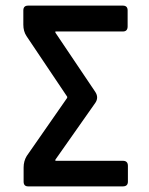

<svg xmlns="http://www.w3.org/2000/svg" viewBox="-20 -663 529 683"><path d="M63 -575V-626Q63 -643 80 -643H417Q434 -643 434 -626V-569Q434 -551 417 -551H177V-547L319 -336Q332 -316 319 -297L177 -95V-91H417Q435 -91 435 -73V-17Q435 0 417 0H80Q64 0 64 -17V-67Q64 -90 75 -108L219 -315V-319L74 -535Q63 -552 63 -575Z"/></svg>

Font: Rajdhani SemiBold
Style: Regular
Weight: 600
Designer: Satya Rajpurohit, Jyotish Sonowal
Foundry: Indian Type Foundry
Version: Version 1.201 February 1, 2022